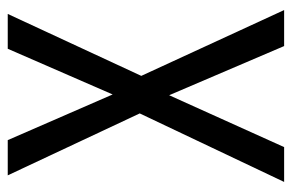

<svg xmlns="http://www.w3.org/2000/svg" viewBox="-149 -605 754 496"><g transform="rotate(-90 228.0 -357.0)"><path d="M450 0 280 -369 440 -714H350L232 -443L114 -714H23L183 -373L6 0H96L230 -297L357 0Z"/></g></svg>

Font: Noto Sans Sinhala Condensed
Style: Regular
Weight: 400
Width: 3
Designer: Jelle Bosma - Monotype Design Team
Foundry: Monotype Imaging Inc.
Version: Version 2.006